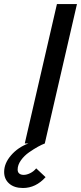

<svg xmlns="http://www.w3.org/2000/svg" viewBox="-81 -710 400 950"><path d="M36.1 155.3Q51.3 155.3 68.6 146.7Q85.9 138.2 98.1 123L144.5 166.5Q96.2 220.2 32.7 220.2Q-10.7 220.2 -35.6 198.2Q-60.5 176.3 -60.5 140.6Q-60.5 98.1 -26.4 58.6Q7.8 19 59.1 0H41.5L200.7 -689.9H299.8L140.6 0Q127 4.9 106.9 15.9Q86.9 26.9 63 43.5Q39.1 60.1 22.7 83Q6.3 106 6.3 128.9Q6.3 142.1 14.4 148.7Q22.5 155.3 36.1 155.3Z"/></svg>

Font: HK Grotesk Medium Italic
Style: Regular
Weight: 500
Italic angle: -13°
Designer: Alfredo Marco Pradil and Stefan Peev
Foundry: Hanken Design Co.
Version: Version 1.000;PS 001.000;hotconv 1.0.88;makeotf.lib2.5.64775